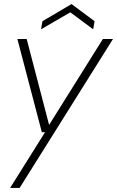

<svg xmlns="http://www.w3.org/2000/svg" viewBox="-20 -710 579 950"><path d="M30 220 203 -56H187L66 -517H112L223 -92L489 -517H539L77 220ZM183 -565 190 -605 334 -690 448 -605 441 -565 328 -649Z"/></svg>

Font: DM Sans 11pt ExtraLight
Style: Italic
Weight: 250
Italic angle: -10°
Version: Version 4.004;gftools[0.9.30]